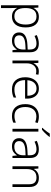

<svg xmlns="http://www.w3.org/2000/svg" viewBox="1430 -2236 1042 3942"><g transform="rotate(90 1951.0 -265.0)"><path d="M327 -542Q429 -542 486 -473Q543 -404 543 -269Q543 -134 483.5 -62Q424 10 321 10Q251 10 208 -20Q165 -50 145 -92H141Q143 -67 144 -37.5Q145 -8 145 17V236H88V-532H135L142 -433H145Q165 -476 209 -509Q253 -542 327 -542ZM319 -493Q230 -493 188 -437Q146 -381 145 -276V-266Q145 -152 186.5 -95.5Q228 -39 315 -39Q397 -39 440.5 -100.5Q484 -162 484 -270Q484 -377 442.5 -435Q401 -493 319 -493Z M875 -541Q965 -541 1009 -497Q1053 -453 1053 -358V0H1010L1000 -90H997Q968 -45 926.5 -17.5Q885 10 811 10Q734 10 690 -28.5Q646 -67 646 -139Q646 -219 711 -260.5Q776 -302 900 -307L997 -312V-349Q997 -427 965.5 -460Q934 -493 873 -493Q832 -493 794 -482Q756 -471 718 -453L700 -499Q738 -517 782.5 -529Q827 -541 875 -541ZM907 -265Q805 -260 755.5 -229.5Q706 -199 706 -139Q706 -89 736.5 -63.5Q767 -38 821 -38Q904 -38 950 -85.5Q996 -133 997 -217V-269Z M1442 -541Q1481 -541 1514 -533L1505 -480Q1473 -489 1439 -489Q1366 -489 1323 -435Q1280 -381 1280 -292V0H1223V-532H1271L1277 -433H1280Q1300 -478 1341 -509.5Q1382 -541 1442 -541Z M1799 -542Q1867 -542 1912.5 -510.5Q1958 -479 1981.5 -424Q2005 -369 2005 -298V-259H1625Q1625 -153 1674.5 -96.5Q1724 -40 1816 -40Q1865 -40 1902 -48.5Q1939 -57 1983 -76V-24Q1943 -6 1904 2Q1865 10 1814 10Q1694 10 1630 -63Q1566 -136 1566 -262Q1566 -343 1593.5 -406Q1621 -469 1673 -505.5Q1725 -542 1799 -542ZM1798 -494Q1725 -494 1679.5 -445Q1634 -396 1627 -306H1946Q1946 -390 1909.5 -442Q1873 -494 1798 -494Z M2362 10Q2245 10 2181.5 -62Q2118 -134 2118 -263Q2118 -353 2150 -415Q2182 -477 2239.5 -509.5Q2297 -542 2374 -542Q2412 -542 2446 -535Q2480 -528 2506 -516L2490 -467Q2463 -478 2432 -484.5Q2401 -491 2373 -491Q2278 -491 2227.5 -430Q2177 -369 2177 -264Q2177 -164 2222 -102.5Q2267 -41 2362 -41Q2401 -41 2436 -49Q2471 -57 2499 -69V-18Q2473 -5 2439.5 2.5Q2406 10 2362 10Z M2682 0H2625V-532H2682ZM2790 -758Q2775 -737 2750.5 -709Q2726 -681 2698 -653.5Q2670 -626 2645 -606H2605V-615Q2624 -634 2646 -661Q2668 -688 2688.5 -716Q2709 -744 2722 -766H2790Z M3046 -541Q3136 -541 3180 -497Q3224 -453 3224 -358V0H3181L3171 -90H3168Q3139 -45 3097.5 -17.5Q3056 10 2982 10Q2905 10 2861 -28.5Q2817 -67 2817 -139Q2817 -219 2882 -260.5Q2947 -302 3071 -307L3168 -312V-349Q3168 -427 3136.5 -460Q3105 -493 3044 -493Q3003 -493 2965 -482Q2927 -471 2889 -453L2871 -499Q2909 -517 2953.5 -529Q2998 -541 3046 -541ZM3078 -265Q2976 -260 2926.5 -229.5Q2877 -199 2877 -139Q2877 -89 2907.5 -63.5Q2938 -38 2992 -38Q3075 -38 3121 -85.5Q3167 -133 3168 -217V-269Z M3632 -542Q3723 -542 3771 -495Q3819 -448 3819 -348V0H3763V-344Q3763 -420 3728 -456.5Q3693 -493 3626 -493Q3451 -493 3451 -290V0H3394V-532H3440L3448 -440H3452Q3473 -484 3519 -513Q3565 -542 3632 -542Z"/></g></svg>

Font: Noto Sans Tamil Light
Style: Regular
Weight: 300
Designer: Jelle Bosma - Monotype Design Team
Foundry: Monotype Imaging Inc.
Version: Version 2.004; ttfautohint (v1.8.4.7-5d5b)